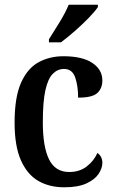

<svg xmlns="http://www.w3.org/2000/svg" viewBox="-20 -786 488 816"><path d="M253 10Q190 10 143 -17Q96 -44 69 -104.5Q42 -165 42 -265Q42 -373 69.5 -434.5Q97 -496 144 -521.5Q191 -547 249 -547Q330 -547 372.5 -518.5Q415 -490 415 -444Q415 -411 394 -391Q373 -371 312 -371Q312 -421 299.5 -457Q287 -493 252 -493Q225 -493 204.5 -472.5Q184 -452 173 -403Q162 -354 162 -266Q162 -162 188.5 -108.5Q215 -55 274 -55Q318 -55 348.5 -78.5Q379 -102 394 -136Q415 -121 415 -94Q415 -71 399 -47Q383 -23 347.5 -6.5Q312 10 253 10ZM188 -619Q209 -652 233.5 -692Q258 -732 272 -766H396V-756Q385 -739 358 -711Q331 -683 298.5 -654.5Q266 -626 239 -606H188Z"/></svg>

Font: Noto Serif Condensed SemiBold
Style: Regular
Weight: 600
Width: 3
Designer: Monotype Design Team
Foundry: Monotype Imaging Inc.
Version: Version 2.013